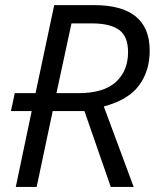

<svg xmlns="http://www.w3.org/2000/svg" viewBox="-20 -734 612 754"><path d="M42 0 104.5 -297.9H22.9L38.1 -368.2H119.6L192.9 -713.9H349.1Q567.9 -713.9 567.9 -535.2Q567.9 -455.6 526.1 -398.7Q484.4 -341.8 387.7 -315.9L504.9 0H415L311.5 -297.9H187L124 0ZM201.7 -368.2H288.1Q387.2 -368.2 435.1 -412.1Q482.9 -456.1 482.9 -529.3Q482.9 -591.3 447.5 -616.7Q412.1 -642.1 340.8 -642.1H260.7Z"/></svg>

Font: Open Sans
Style: Italic
Weight: 400
Italic angle: -12°
Designer: Monotype Design Team
Foundry: Monotype Imaging Inc.
Version: Version 3.000; ttfautohint (v1.8.4)